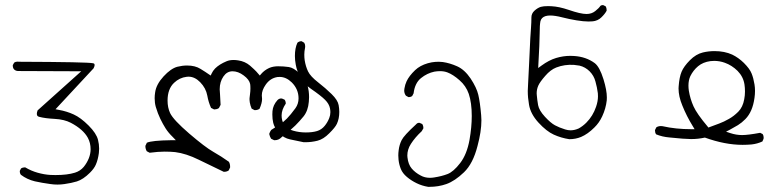

<svg xmlns="http://www.w3.org/2000/svg" viewBox="-20 -452 3040 748"><path d="M231 265.1Q258.3 261.2 279.3 254.9Q304.2 247.1 330.6 220.7Q347.2 204.1 353.5 189Q361.8 169.9 365.2 144Q366.2 135.7 366.2 127Q366.2 109.9 361.8 92.8Q355.5 67.4 325.2 37.1Q294.4 6.3 267.1 -6.1Q239.7 -18.6 209.5 -23.9L196.3 -26.4L344.7 -186Q348.6 -194.3 348.6 -198Q348.6 -201.7 347.2 -203.4Q345.7 -205.1 342.3 -205.6Q322.3 -210.4 55.7 -211.4H54.2Q51.3 -211.9 48.3 -211.9Q40.5 -211.9 35.2 -208L29.8 -198.2Q29.8 -197.8 29.8 -197.3Q29.8 -186 35.9 -180.7Q42 -175.3 51.8 -175.3L296.4 -174.3L126.5 -22Q123.5 -14.2 123.5 -8.5Q123.5 -2.9 126.2 -0.2Q128.9 2.4 133.8 3.4Q156.2 9.3 193.4 11.2Q230.5 13.2 255.9 26.4Q304.2 51.8 322.3 85Q333 105 333 129.4Q333 147 325.9 164.8Q318.8 182.6 306.2 198.2Q292.5 214.4 272 220.7Q242.2 230 196.3 230Q186 230 175.8 229.5Q151.9 228 126.7 220.9Q101.6 213.9 78.6 200.2Q77.1 200.2 74.7 200.2Q68.4 200.2 62 204.1L57.1 213.9Q57.1 214.4 57.1 214.8Q57.1 223.6 61.5 229Q85.4 247.1 115.7 254.4Q144 260.7 176.8 265.1Q190.4 267.1 203.9 267.1Q217.3 267.1 231 265.1Z M563 143.1Q596.7 138.7 620.8 138.7Q645 138.7 662.6 140.6Q705.1 146 754.2 170.2Q803.2 194.3 851.6 217.3Q852.1 217.3 853 217.3Q863.8 217.3 871.1 211.9L876.5 200.2Q876.5 199.2 876.5 198.2Q876.5 186 871.6 178.2Q842.3 157.2 810.5 139.2Q778.8 121.1 717.3 68.4Q655.3 15.1 642.6 -11.7Q632.8 -33.2 632.8 -60.1Q632.8 -105.5 658.2 -129.4Q679.2 -149.4 707 -152.8Q710.9 -153.3 714.4 -153.3Q738.8 -153.3 759.8 -131.8Q782.2 -108.9 787.6 -79.6Q792 -54.2 802.2 -31.7L813.5 -25.9Q814 -25.9 817.1 -25.9Q820.3 -25.9 824.7 -27.1Q829.1 -28.3 833 -31.2L839.4 -43.5Q838.4 -67.9 837.2 -84Q835.9 -100.1 835.9 -104Q835.9 -133.3 850.6 -154.3Q864.3 -174.3 886 -174.3Q907.7 -174.3 929.2 -158.2Q951.2 -142.1 954.6 -124.5Q955.6 -118.2 955.6 -107.2Q955.6 -96.2 953.9 -84.2Q952.1 -72.3 952.1 -69.1Q952.1 -65.9 952.1 -62.7Q952.1 -59.6 953.1 -53.2Q955.1 -41 960.4 -28.8L971.7 -22.9Q972.2 -22.9 973.1 -22.9Q983.9 -22.9 991.2 -28.3Q1001 -50.8 1001 -66.4Q1001 -69.8 1000.5 -73.2Q1000 -76.7 1000 -80.6Q1000 -100.6 1015.1 -122.1Q1032.7 -147.5 1061 -151.9Q1065.4 -152.3 1069.8 -152.3Q1094.7 -152.3 1116.7 -130.9Q1143.1 -104.5 1143.1 -68.8Q1143.1 -47.4 1130.9 -30.3Q1112.3 -4.9 1097.9 9.8Q1083.5 24.4 1067.9 34.2Q1052.2 43.9 1036.6 54.2Q1031.2 61.5 1028.8 69.8Q1031.2 80.6 1036.1 88.4L1047.9 94.2Q1049.3 94.2 1050.8 94.2Q1065.9 94.2 1077.1 82.5Q1113.8 53.7 1130.6 36.9Q1147.5 20 1162.6 1.5Q1180.2 -20.5 1183.1 -55.2Q1184.1 -64.5 1184.1 -73.2Q1184.1 -98.1 1178.2 -117.7Q1170.4 -143.6 1147 -166Q1123.5 -188.5 1105 -190.9Q1084.5 -193.8 1063.5 -193.8Q1043.5 -193.8 1028.3 -187Q1010.3 -178.7 997.6 -164.1L992.2 -157.7Q981.9 -169.9 978.3 -173.6Q974.6 -177.2 969.2 -182.6Q963.9 -188 954.1 -196.3Q934.6 -212.9 907.7 -216.8Q898.4 -218.3 890.1 -218.3Q874.5 -218.3 862.8 -213.4Q834.5 -201.7 817.9 -185.1Q809.1 -175.8 804.7 -166L800.8 -157.7Q778.3 -173.3 761.2 -183.6Q740.2 -196.8 709 -196.8Q690.4 -196.8 670.9 -191.9Q645.5 -185.1 617.2 -154.3Q588.9 -123.5 584.5 -92.8Q582.5 -80.6 582.5 -69.3Q582.5 -51.3 586.9 -35.6Q594.7 -9.3 604.7 11.2Q614.7 31.7 625.2 48.3Q635.7 64.9 652.8 81.5L665 94.2H647.5Q571.8 95.2 552.2 104L546.4 116.2Q546.4 116.7 546.4 117.2Q546.4 127.9 551.8 137.2Z M1041.5 -19Q1041 -11.7 1041 -5.9Q1041 12.2 1044.4 26.4Q1048.8 45.4 1066.9 65.9Q1085 85.9 1110.4 91.1Q1135.7 96.2 1163.1 102.1Q1166 102.1 1169.4 102.1Q1193.8 102.1 1217 96.2Q1240.2 90.3 1262.7 67.4Q1286.1 44.4 1292.5 30.3Q1301.8 10.3 1301.8 -16.1Q1301.8 -28.8 1299.3 -42.5Q1295.9 -62 1272 -85.4Q1248 -108.9 1219.7 -130.9Q1189.5 -154.3 1180.2 -173.6Q1170.9 -192.9 1167 -217.3Q1165.5 -227.1 1165.5 -239.3Q1165.5 -251.5 1168.5 -266.1Q1168.9 -269 1168.9 -272Q1168.9 -279.8 1165 -285.6L1154.8 -291.5Q1154.8 -291.5 1154.3 -291.5Q1145.5 -291.5 1138.7 -285.6Q1128.9 -264.6 1128.9 -233.9Q1128.9 -217.3 1132.3 -199.7Q1136.7 -175.3 1150.4 -149.9Q1164.1 -125 1190.9 -106.4Q1230.5 -79.1 1246.3 -63.2Q1262.2 -47.4 1265.6 -29.8Q1267.1 -22 1267.1 -15.1Q1267.1 -2.9 1262.7 7.8Q1256.3 24.4 1245.1 38.1Q1232.9 53.2 1215.1 58.6Q1197.3 64 1171.4 64Q1145.5 64 1122.1 57.1Q1096.7 50.3 1086.4 33.2Q1077.1 17.6 1077.1 -2.4Q1077.1 -24.4 1093.3 -48.3Q1093.3 -48.8 1093.3 -48.8Q1093.3 -57.1 1088.9 -63.5L1079.1 -67.9Q1077.6 -68.4 1075.2 -68.4Q1067.4 -68.4 1061 -62Q1043.5 -42.5 1041.5 -19Z M1613.3 26.4Q1606.4 26.4 1602.1 31.2L1599.6 33.7Q1553.7 75.7 1544.7 94Q1535.6 112.3 1533.2 132.8Q1531.7 144 1531.7 153.6Q1531.7 163.1 1532.7 170.9Q1534.7 189 1541.5 206.1Q1548.3 223.1 1565.2 237.3Q1582 251.5 1603 261.7Q1624 272 1647.9 275.9Q1650.9 275.9 1653.3 275.9Q1688 275.9 1718.8 265.1Q1752 253.4 1787.6 219.2Q1822.8 185.5 1840.3 116.7Q1855.5 60.5 1855.5 16.6Q1855.5 6.3 1854.5 -3.4Q1850.1 -54.7 1843.3 -83Q1836.9 -110.4 1813.5 -146Q1790 -180.7 1761.2 -193.6Q1732.4 -206.5 1704.6 -210.4Q1696.3 -211.4 1689.5 -211.4Q1682.6 -211.4 1675.8 -210.9Q1662.1 -210 1646.5 -205.6Q1616.2 -196.8 1597.2 -178.7Q1573.7 -156.2 1564 -135.3Q1558.1 -122.6 1555.7 -107.9Q1554.7 -103.5 1554.7 -99.6Q1554.7 -87.9 1561.5 -79.1L1571.3 -73.7Q1571.8 -73.7 1572.3 -73.7Q1580.6 -73.7 1585.9 -78.1L1591.3 -88.4Q1596.2 -128.4 1620.1 -147.7Q1644 -167 1672.4 -172.9Q1683.6 -174.8 1694.3 -174.8Q1710 -174.8 1723.1 -169.9Q1745.1 -161.6 1770 -139.6Q1795.4 -117.7 1806.2 -86.4Q1817.9 -51.8 1817.9 0Q1817.9 43 1809.1 93.3Q1798.8 149.4 1772.9 183.1Q1746.6 217.3 1723.4 226.1Q1700.2 234.9 1671.4 239.3Q1663.1 240.7 1654.8 240.7Q1634.8 240.7 1619.1 231.9Q1597.7 220.7 1584 204.6Q1570.3 188.5 1567.4 161.1Q1566.9 157.7 1566.9 153.8Q1566.9 130.4 1580.6 108.9Q1596.7 83.5 1623 59.1L1629.4 47.9Q1629.4 47.4 1629.4 46.9Q1629.4 38.1 1625 31.2L1615.2 26.9Q1614.3 26.4 1613.3 26.4Z M2330.1 -432.1Q2329.6 -432.1 2328.4 -432.1Q2327.1 -432.1 2325.2 -432.1Q2321.8 -431.2 2319.8 -429.7L2318.8 -428.7Q2313 -419.9 2298.8 -408.7Q2284.7 -397.5 2265.1 -397.5Q2241.7 -397.5 2195.3 -413.6Q2157.7 -426.3 2128.9 -427.7Q2122.1 -428.2 2115.7 -428.2Q2097.2 -428.2 2086.9 -425.3Q2074.2 -421.4 2061.5 -409.7Q2050.3 -398.9 2050.3 -384.3Q2050.3 -365.7 2048.6 -342Q2046.9 -318.4 2045.9 -302.2Q2044.4 -270 2041.5 -208Q2038.6 -146 2037.4 -125.7Q2036.1 -105.5 2036.1 -97.7Q2036.1 -71.8 2041 -43.9Q2046.9 -8.3 2077.6 25.4Q2108.9 59.6 2137.5 72.5Q2166 85.4 2197.8 90.3Q2222.2 90.3 2243.7 81.5Q2270 70.3 2295.4 44.9Q2314.5 26.4 2326.2 1Q2340.3 -29.3 2343.8 -61Q2344.2 -66.4 2344.2 -72.3Q2344.2 -100.6 2331.1 -143.1Q2315.9 -191.9 2296.9 -206.1Q2263.2 -231 2216.3 -233.9Q2209 -234.4 2201.7 -234.4Q2174.3 -234.4 2146.5 -226.1Q2118.7 -217.8 2089.4 -196.3L2076.7 -187Q2082.5 -290 2082.5 -322.3Q2082.5 -354.5 2085.4 -369.1Q2087.4 -377 2092.3 -381.8Q2102.1 -391.6 2123.5 -391.6Q2142.1 -391.6 2169.9 -384.5Q2197.8 -377.4 2225.6 -372.8Q2253.4 -368.2 2272.9 -368.2Q2280.3 -368.2 2289.1 -368.9Q2297.9 -369.6 2306.9 -373.5Q2315.9 -377.4 2322.8 -384.3Q2336.9 -397.9 2343.3 -410.2Q2343.3 -411.1 2343.3 -413.6Q2343.3 -420.9 2339.8 -427.2ZM2203.1 55.7Q2192.4 55.7 2181.6 52.2Q2158.2 44.9 2142.1 36.1Q2125.5 27.3 2103 2.9Q2080.1 -22 2076.4 -42.2Q2072.8 -62.5 2071.3 -81.1Q2070.8 -84.5 2070.8 -88.4Q2070.8 -104 2077.1 -118.4Q2083.5 -132.8 2104 -156.2Q2124.5 -180.2 2147 -189Q2179.7 -201.7 2216.3 -199.2Q2227.5 -198.2 2237.8 -196.3Q2260.3 -190.9 2277.1 -174.1Q2293.9 -157.2 2299.8 -134.3Q2306.2 -111.8 2309.1 -88.9Q2309.6 -83 2309.6 -76.7Q2309.6 -57.6 2302.2 -36.1Q2290 0 2264.2 25.9Q2251 39.1 2234.9 48.3Q2218.3 55.7 2203.1 55.7Z M2941.4 65.4Q2894 74.2 2871.1 74.2Q2848.1 74.2 2824.7 66.4L2808.6 61L2823.7 53.2Q2840.3 44.4 2855 35.4Q2869.6 26.4 2883.8 12Q2897.9 -2.4 2906.7 -22.7Q2915.5 -43 2919.4 -70.8Q2921.4 -85 2921.4 -97.9Q2921.4 -110.8 2919.4 -123Q2915.5 -147.5 2908.2 -165.5Q2900.9 -184.1 2877.9 -207Q2856.9 -227.5 2832.5 -239.3Q2802.7 -252.9 2763.7 -252.9Q2740.2 -252.9 2718.3 -247.6Q2691.4 -241.2 2667.7 -217.3Q2644 -193.4 2635.3 -172.4Q2626.5 -151.4 2624 -116.2Q2623.5 -111.8 2623.5 -107.4Q2623.5 -76.2 2638.2 -41Q2654.8 0.5 2679.2 40L2686 51.3H2672.9Q2612.8 51.3 2561 39.6Q2557.6 39.1 2554.4 39.1Q2551.3 39.1 2548.3 39.6Q2542.5 40.5 2537.1 43.9L2531.7 54.7Q2531.7 55.2 2531.7 56.2Q2531.7 64.9 2536.1 71.3Q2559.6 81.1 2587.9 83.5Q2647.9 89.8 2672.4 89.8Q2700.2 89.8 2726.1 84Q2804.7 112.3 2873 112.3Q2889.6 112.3 2907.7 110.8Q2930.2 108.4 2950.2 99.1L2954.6 88.9Q2955.1 86.9 2955.1 84Q2955.1 76.2 2951.2 70.3ZM2662.1 -118.7Q2662.1 -139.6 2669.4 -155.3Q2680.7 -178.2 2699.7 -194.1Q2718.8 -210 2747.6 -213.9Q2755.4 -214.8 2762.2 -214.8Q2783.7 -214.8 2803.7 -207.5Q2831.1 -197.8 2853.5 -175.8Q2876 -152.8 2880.4 -122.6Q2882.3 -109.9 2882.3 -95.2Q2882.3 -80.6 2879.4 -65.4Q2874 -34.7 2856.2 -16.8Q2838.4 1 2819.8 11.2Q2800.3 22.5 2781.7 29.3L2739.7 44.9L2736.8 41Q2694.8 -8.8 2681.9 -37.6Q2668.9 -66.4 2663.6 -98.6Q2662.1 -108.9 2662.1 -118.7Z"/></svg>

Font: Bakudai
Style: ExtraLight
Weight: 200
Version: Version 1.48